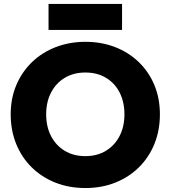

<svg xmlns="http://www.w3.org/2000/svg" viewBox="-20 -927 861 969"><path d="M225 -776V-907H596V-776ZM34 -350Q34 -431 62.5 -498Q91 -565 142 -614Q193 -663 262 -689.5Q331 -716 411 -716Q492 -716 560.5 -689.5Q629 -663 680 -614Q731 -565 759 -498Q787 -431 787 -350Q787 -269 759.5 -201Q732 -133 681.5 -83Q631 -33 562 -5.5Q493 22 411 22Q328 22 259 -5.5Q190 -33 139.5 -83Q89 -133 61.5 -201Q34 -269 34 -350ZM213 -350Q213 -288 237.5 -240.5Q262 -193 306.5 -166Q351 -139 411 -139Q470 -139 514.5 -166Q559 -193 583.5 -240.5Q608 -288 608 -350Q608 -412 584 -459.5Q560 -507 515.5 -534Q471 -561 411 -561Q351 -561 306.5 -534Q262 -507 237.5 -459.5Q213 -412 213 -350Z"/></svg>

Font: Jost*
Style: Bold
Weight: 700
Version: Version 3.7